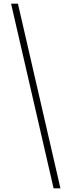

<svg xmlns="http://www.w3.org/2000/svg" viewBox="-20 -853 387 1039"><path d="M40 -833 270 166H307L77 -833Z"/></svg>

Font: Noto Sans Gurmukhi UI ExtraCondensed ExtraLight
Style: Regular
Weight: 200
Width: 2
Designer: Jelle Bosma - Monotype Design Team
Foundry: Monotype Imaging Inc.
Version: Version 2.004